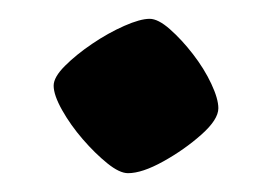

<svg xmlns="http://www.w3.org/2000/svg" viewBox="-20 -371 289 204"><path d="M116 -187Q107 -187 94 -197.5Q81 -208 68 -223Q55 -238 46 -254Q37 -270 37 -280Q37 -289 49 -301Q61 -313 78 -324.5Q95 -336 112 -343.5Q129 -351 139 -351Q148 -351 160.5 -340Q173 -329 185 -313.5Q197 -298 204.5 -282Q212 -266 212 -256Q212 -244 194 -228Q176 -212 153.5 -199.5Q131 -187 116 -187Z"/></svg>

Font: Texturina 12pt Black
Style: Regular
Weight: 900
Designer: Guillermo Torres Carreño
Foundry: Omnibus-Type
Version: Version 1.002